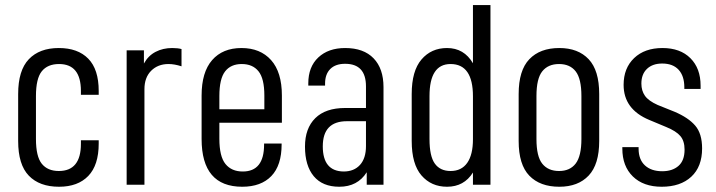

<svg xmlns="http://www.w3.org/2000/svg" viewBox="-20 -710 2754 738"><path d="M49.8 -168V-348.6Q49.8 -439.5 90.8 -482.4Q131.8 -525.4 206.1 -525.4Q279.3 -525.4 319.3 -484.4Q359.4 -443.4 359.4 -360.4V-345.7H291V-360.4Q291 -463.9 207 -463.9Q163.1 -463.9 140.6 -436Q118.2 -408.2 118.2 -340.8V-175.8Q118.2 -108.4 140.6 -80.6Q163.1 -52.7 206.1 -52.7Q291 -52.7 291 -157.2V-170.9H359.4V-158.2Q359.4 -75.2 319.3 -33.7Q279.3 7.8 207 7.8Q131.8 7.8 90.8 -34.7Q49.8 -77.1 49.8 -168Z M466.8 -516.6H533.2V-465.8Q549.8 -496.1 578.1 -510.7Q606.4 -525.4 641.6 -525.4Q663.1 -525.4 677.7 -521.5V-455.1Q650.4 -463.9 627.9 -463.9Q586.9 -463.9 561 -438Q535.2 -412.1 535.2 -367.2V0H466.8Z M823.2 -238.3V-176.8Q823.2 -108.4 846.7 -79.6Q870.1 -50.8 913.1 -50.8Q995.1 -50.8 995.1 -154.3V-158.2H1062.5V-155.3Q1062.5 -74.2 1022.9 -33.2Q983.4 7.8 911.1 7.8Q754.9 7.8 754.9 -175.8V-342.8Q754.9 -432.6 795.4 -479Q835.9 -525.4 908.2 -525.4Q980.5 -525.4 1022 -479Q1063.5 -432.6 1063.5 -342.8V-238.3ZM823.2 -340.8V-290H996.1V-342.8Q996.1 -408.2 973.6 -436Q951.2 -463.9 909.2 -463.9Q867.2 -463.9 845.2 -435.5Q823.2 -407.2 823.2 -340.8Z M1454.1 -375V0H1389.6V-47.9Q1354.5 7.8 1284.2 7.8Q1219.7 7.8 1186 -32.7Q1152.3 -73.2 1152.3 -146.5Q1152.3 -216.8 1191.9 -255.9Q1231.4 -294.9 1306.6 -294.9H1386.7V-377.9Q1386.7 -464.8 1306.6 -464.8Q1269.5 -464.8 1249.5 -444.8Q1229.5 -424.8 1229.5 -388.7V-380.9H1165V-389.6Q1165 -453.1 1203.6 -489.3Q1242.2 -525.4 1306.6 -525.4Q1377.9 -525.4 1416 -485.8Q1454.1 -446.3 1454.1 -375ZM1386.7 -148.4V-244.1H1313.5Q1220.7 -244.1 1220.7 -147.5Q1220.7 -51.8 1300.8 -50.8Q1340.8 -50.8 1363.8 -76.2Q1386.7 -101.6 1386.7 -148.4Z M1562.5 -168V-348.6Q1562.5 -437.5 1600.1 -481.4Q1637.7 -525.4 1698.2 -525.4Q1763.7 -525.4 1797.9 -466.8V-690.4H1865.2V0H1797.9V-46.9Q1763.7 7.8 1698.2 7.8Q1637.7 7.8 1600.1 -35.6Q1562.5 -79.1 1562.5 -168ZM1797.9 -174.8V-339.8Q1797.9 -463.9 1711.9 -463.9Q1630.9 -463.9 1630.9 -340.8V-175.8Q1630.9 -109.4 1651.4 -81.1Q1671.9 -52.7 1711.9 -52.7Q1753.9 -52.7 1775.9 -84Q1797.9 -115.2 1797.9 -174.8Z M1973.6 -168V-348.6Q1973.6 -439.5 2014.6 -482.4Q2055.7 -525.4 2129.9 -525.4Q2202.1 -525.4 2242.7 -482.4Q2283.2 -439.5 2283.2 -348.6V-168Q2283.2 -78.1 2242.7 -35.2Q2202.1 7.8 2129.9 7.8Q2055.7 7.8 2014.6 -34.7Q1973.6 -77.1 1973.6 -168ZM2214.8 -175.8V-340.8Q2214.8 -407.2 2192.9 -435.5Q2170.9 -463.9 2128.9 -463.9Q2086.9 -463.9 2064.5 -436Q2042 -408.2 2042 -340.8V-175.8Q2042 -108.4 2064.5 -80.6Q2086.9 -52.7 2128.9 -52.7Q2170.9 -52.7 2192.9 -81.5Q2214.8 -110.4 2214.8 -175.8Z M2372.1 -138.7V-144.5H2434.6V-138.7Q2434.6 -96.7 2459 -74.2Q2483.4 -51.8 2525.4 -51.8Q2564.5 -51.8 2587.9 -72.3Q2611.3 -92.8 2611.3 -134.8Q2611.3 -168 2595.2 -187Q2579.1 -206.1 2541 -221.7L2475.6 -249Q2377 -290 2377 -383.8Q2377 -448.2 2417.5 -486.8Q2458 -525.4 2526.4 -525.4Q2594.7 -525.4 2633.8 -486.3Q2672.9 -447.3 2672.9 -380.9V-368.2H2610.4V-374Q2610.4 -418 2588.4 -441.9Q2566.4 -465.8 2525.4 -465.8Q2488.3 -465.8 2466.8 -445.3Q2445.3 -424.8 2445.3 -388.7Q2445.3 -361.3 2459 -341.8Q2472.7 -322.3 2507.8 -306.6L2573.2 -280.3Q2626 -257.8 2652.3 -227.1Q2678.7 -196.3 2678.7 -139.6Q2678.7 -69.3 2637.2 -30.8Q2595.7 7.8 2523.4 7.8Q2453.1 7.8 2412.6 -31.7Q2372.1 -71.3 2372.1 -138.7Z"/></svg>

Font: Altinn-DIN Condensed
Style: Regular
Weight: 400
Width: 3
Designer: Charles Nix
Foundry: Altinn
Version: Version 2.00